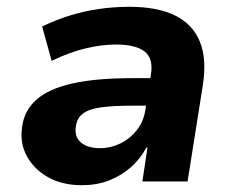

<svg xmlns="http://www.w3.org/2000/svg" viewBox="-20 -534 684 565"><path d="M221 11Q163 11 121.5 -12.5Q80 -36 59 -74.5Q38 -113 45 -160Q51 -209 87.5 -241Q124 -273 193.5 -288.5Q263 -304 368 -304H442L430 -223H368Q316 -223 280 -218.5Q244 -214 225 -200.5Q206 -187 203 -160Q199 -131 218.5 -114.5Q238 -98 275 -98Q306 -98 334.5 -112Q363 -126 383 -151.5Q403 -177 408 -212L424 -314Q432 -362 405.5 -382.5Q379 -403 321 -403Q281 -403 233.5 -392Q186 -381 132 -355L104 -456Q143 -475 184.5 -488Q226 -501 270.5 -507.5Q315 -514 361 -514Q442 -514 494 -489Q546 -464 567.5 -413Q589 -362 577 -284L532 0H399L414 -100H411Q392 -65 363.5 -40.5Q335 -16 299.5 -2.5Q264 11 221 11Z"/></svg>

Font: Nunito Sans 7pt ExtraBold
Style: Italic
Weight: 800
Italic angle: -9°
Designer: Vernon Adams
Foundry: Vernon Adams
Version: Version 3.101;gftools[0.9.27]